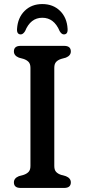

<svg xmlns="http://www.w3.org/2000/svg" viewBox="-20 -926 418 946"><path d="M247.5 -108Q247.5 -88.5 256.8 -78.8Q266 -69 282.5 -64L304.5 -58Q329 -48 329 -27.5Q329 0 296 0H81.5Q48.5 0 48.5 -27.5Q48.5 -48 73 -58L95 -64Q111 -69 120.5 -78.8Q130 -88.5 130 -108V-592Q130 -611.5 120.5 -621.2Q111 -631 95 -636L73 -642Q48.5 -652 48.5 -672.5Q48.5 -700 81.5 -700H296Q329 -700 329 -672.5Q329 -652 304.5 -642L282.5 -636Q266 -631 256.8 -621.2Q247.5 -611.5 247.5 -592ZM188.5 -838.5Q130.5 -838.5 103.5 -772.5Q93.5 -756.5 82.5 -756.5Q62 -756.5 64 -784Q67.5 -839 101.5 -872.5Q135.5 -906 188.5 -906Q241.5 -906 275.8 -872.5Q310 -839 313 -784Q315 -756.5 294.5 -756.5Q283.5 -756.5 274 -772.5Q246.5 -838.5 188.5 -838.5Z"/></svg>

Font: Fraunces 9pt S100
Style: Regular
Weight: 400
Version: Version 1.000; ttfautohint (v1.8.3)